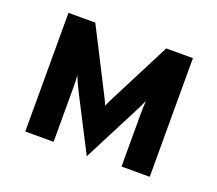

<svg xmlns="http://www.w3.org/2000/svg" viewBox="-94 -639 879 777"><g transform="rotate(20 346.0 -251.0)"><path d="M346 9 221 -234.5Q215.5 -246 209.2 -259.8Q203 -273.5 198 -286Q199 -275 199.5 -262.2Q200 -249.5 200 -238V0H78V-511H193.5L327 -249Q333.5 -236.5 338.2 -226.8Q343 -217 346 -209Q349.5 -217 354.2 -226.8Q359 -236.5 365 -249L499 -511H614V0H492.5V-229Q492.5 -240 493 -256.2Q493.5 -272.5 494.5 -283.5Q489 -271 482.5 -257Q476 -243 469.5 -231.5Z"/></g></svg>

Font: Undotted
Style: Bold
Weight: 700
Designer: Delve Withrington, Dave Bailey, Thomas Jockin
Foundry: Delve Fonts LLC
Version: Version 4.000